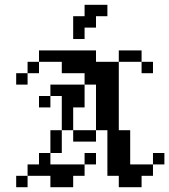

<svg xmlns="http://www.w3.org/2000/svg" viewBox="-20 -782 707 802"><path d="M47.6 -47.6H95.2V0H47.6ZM95.2 -95.2H142.9V-47.6H95.2ZM142.9 -142.9H190.5V-95.2H142.9ZM190.5 -190.5H238.1V-142.9H190.5ZM190.5 -238.1H238.1V-190.5H190.5ZM142.9 -95.2H190.5V-47.6H142.9ZM190.5 -95.2H238.1V-47.6H190.5ZM238.1 -95.2H285.7V-47.6H238.1ZM285.7 -95.2H333.3V-47.6H285.7ZM333.3 -142.9H381V-95.2H333.3ZM238.1 -47.6H285.7V0H238.1ZM190.5 -47.6H238.1V0H190.5ZM285.7 -238.1H333.3V-190.5H285.7ZM333.3 -238.1H381V-190.5H333.3ZM428.6 -238.1H476.2V-190.5H428.6ZM476.2 -238.1H523.8V-190.5H476.2ZM476.2 -190.5H523.8V-142.9H476.2ZM476.2 -142.9H523.8V-95.2H476.2ZM476.2 -95.2H523.8V-47.6H476.2ZM428.6 -95.2H476.2V-47.6H428.6ZM428.6 -142.9H476.2V-95.2H428.6ZM428.6 -190.5H476.2V-142.9H428.6ZM523.8 -95.2H571.4V-47.6H523.8ZM571.4 -95.2H619V-47.6H571.4ZM619 -142.9H666.7V-95.2H619ZM523.8 -47.6H571.4V0H523.8ZM476.2 -47.6H523.8V0H476.2ZM428.6 -285.7H476.2V-238.1H428.6ZM381 -285.7H428.6V-238.1H381ZM381 -333.3H428.6V-285.7H381ZM381 -381H428.6V-333.3H381ZM428.6 -381H476.2V-333.3H428.6ZM428.6 -333.3H476.2V-285.7H428.6ZM428.6 -428.6H476.2V-381H428.6ZM381 -428.6H428.6V-381H381ZM381 -476.2H428.6V-428.6H381ZM428.6 -476.2H476.2V-428.6H428.6ZM476.2 -571.4H523.8V-523.8H476.2ZM523.8 -571.4H571.4V-523.8H523.8ZM571.4 -523.8H619V-476.2H571.4ZM428.6 -523.8H476.2V-476.2H428.6ZM381 -523.8H428.6V-476.2H381ZM333.3 -571.4H381V-523.8H333.3ZM285.7 -571.4H333.3V-523.8H285.7ZM238.1 -571.4H285.7V-523.8H238.1ZM190.5 -571.4H238.1V-523.8H190.5ZM142.9 -571.4H190.5V-523.8H142.9ZM95.2 -523.8H142.9V-476.2H95.2ZM47.6 -476.2H95.2V-428.6H47.6ZM238.1 -523.8H285.7V-476.2H238.1ZM285.7 -523.8H333.3V-476.2H285.7ZM333.3 -523.8H381V-476.2H333.3ZM333.3 -476.2H381V-428.6H333.3ZM285.7 -428.6H333.3V-381H285.7ZM285.7 -381H333.3V-333.3H285.7ZM238.1 -381H285.7V-333.3H238.1ZM238.1 -428.6H285.7V-381H238.1ZM190.5 -428.6H238.1V-381H190.5ZM142.9 -381H190.5V-333.3H142.9ZM238.1 -333.3H285.7V-285.7H238.1ZM238.1 -285.7H285.7V-238.1H238.1ZM381 -714.3V-666.7H333.3V-714.3ZM333.3 -666.7V-619H285.7V-666.7ZM333.3 -714.3V-666.7H285.7V-714.3ZM381 -761.9V-714.3H333.3V-761.9ZM428.6 -761.9V-714.3H381V-761.9Z"/></svg>

Font: Jacquard 12
Style: Regular
Weight: 400
Designer: Sarah Cadigan-Fried
Version: Version 1.000; ttfautohint (v1.8.4.7-5d5b)